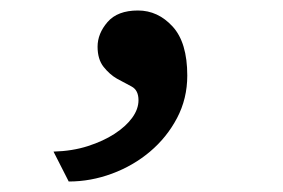

<svg xmlns="http://www.w3.org/2000/svg" viewBox="-20 -207 540 366"><path d="M82 82Q118 81 147.5 71.5Q177 62 198.5 48Q220 34 232 17.5Q244 1 244 -16Q244 -35 231 -42Q218 -49 203 -57Q189 -65 177.5 -79.5Q166 -94 166 -118Q166 -143 185 -165Q204 -187 243 -187Q281 -187 309 -156.5Q337 -126 337 -63Q337 -19 317.5 18Q298 55 266 82Q234 109 193.5 124Q153 139 111 139Z"/></svg>

Font: D2Coding
Style: Bold
Weight: 700
Monospace: yes
Designer: Yong-Rak Park; Jeong-Hwan Yoon; Sang-Min Lee;
Foundry: NHN Corporation
Version: Version 1.3.2; Build 20180524